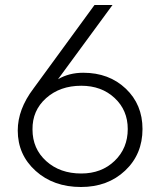

<svg xmlns="http://www.w3.org/2000/svg" viewBox="-20 -723 641 768"><path d="M114 -369 358 -703H430L212 -406Q256 -432 313 -432Q416 -432 483 -368.5Q550 -305 550 -207Q550 -106 480.5 -40.5Q411 25 304 25Q194 25 122.5 -39.5Q51 -104 51 -201Q51 -286 114 -369ZM110 -205Q110 -128 165 -78.5Q220 -29 305 -29Q386 -29 438.5 -79.5Q491 -130 491 -207Q491 -282 438.5 -331Q386 -380 305 -380Q220 -380 164.5 -330.5Q109 -281 110 -205Z"/></svg>

Font: Metropolitano Light
Style: Regular
Weight: 300
Designer: Fonts by Alex Slobzheninov & Chris M. Simpson / Changes by Cristiano Sobral
Foundry: Fonts by Alex Slobzheninov & Chris M. Simpson / Changes by Cristiano Sobral
Version: Version 1.00;August 30, 2020;FontCreator 13.0.0.2681 64-bit